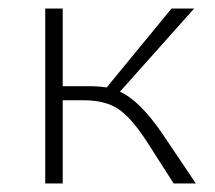

<svg xmlns="http://www.w3.org/2000/svg" viewBox="-20 -430 505 450"><path d="M361 -116 439 0H387L323 -100Q287 -155 256.5 -175Q226 -195 176 -195H127V0H86V-410H127V-228H188Q210 -228 230 -225L382 -410H435L261 -215Q307 -195 361 -116Z"/></svg>

Font: EauTest Light
Style: Regular
Weight: 300
Designer: Christian Thalmann (Catharsis Fonts)
Version: Version 0.001;PS 000.001;hotconv 1.0.88;makeotf.lib2.5.64775